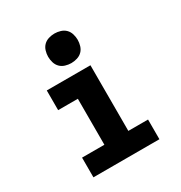

<svg xmlns="http://www.w3.org/2000/svg" viewBox="-177 -886 954 1013"><g transform="rotate(-30 300.0 -380.0)"><path d="M99 0V-120H235V-400H115V-520H381V-120H501V0ZM300 -580Q282 -580 264 -585.5Q246 -591 233.5 -603.5Q221 -616 215.5 -634Q210 -652 210 -670Q210 -688 215.5 -706Q221 -724 233.5 -736.5Q246 -749 264 -754.5Q282 -760 300 -760Q318 -760 336 -754.5Q354 -749 366.5 -736.5Q379 -724 384.5 -706Q390 -688 390 -670Q390 -652 384.5 -634Q379 -616 366.5 -603.5Q354 -591 336 -585.5Q318 -580 300 -580Z"/></g></svg>

Font: Iosevka Custom Heavy Extended
Style: Regular
Weight: 900
Width: 7
Monospace: yes
Designer: Belleve Invis
Foundry: Belleve Invis
Version: Version 11.2.4; ttfautohint (v1.8.4)